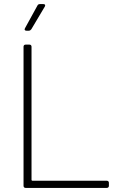

<svg xmlns="http://www.w3.org/2000/svg" viewBox="-20 -918 608 938"><path d="M109 -768H121C126 -768 130 -771 133 -775L199 -886C203 -893 200 -898 192 -898H175C170 -898 165 -896 163 -891L102 -780C98 -773 101 -768 109 -768ZM105 0H502C508 0 512 -4 512 -10V-25C512 -31 508 -35 502 -35H138C136 -35 134 -37 134 -39V-690C134 -696 130 -700 124 -700H105C99 -700 95 -696 95 -690V-10C95 -4 99 0 105 0Z"/></svg>

Font: Barlow ExtraLight
Style: Regular
Weight: 275
Designer: Jeremy Tribby
Foundry: Tribby Type
Version: Version 1.422;hotconv 1.0.109;makeotfexe 2.5.65596